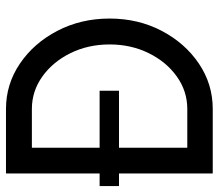

<svg xmlns="http://www.w3.org/2000/svg" viewBox="-65 -673 738 648"><g transform="rotate(-90 304.0 -349.0)"><path d="M42.5 -381.8V-697.8H260.3Q344.2 -697.8 413.6 -650.6Q482.9 -603.5 524.2 -523.9Q565.4 -444.3 565.4 -348.1Q565.4 -252 524.2 -172.9Q482.9 -93.8 413.6 -46.9Q344.2 0 260.3 0H42.5V-316.4H0V-381.8ZM129.4 -381.8H321.8V-316.4H129.4V-85.9H260.3Q320.3 -85.9 369.9 -121.3Q419.4 -156.7 448.7 -216.3Q478 -275.9 478 -348.1Q478 -420.4 448.7 -480Q419.4 -539.6 369.9 -575Q320.3 -610.4 260.3 -610.4H129.4Z"/></g></svg>

Font: Qaz
Style: Regular
Weight: 400
Designer: GGBotNet
Foundry: f0n7
Version: 0.70